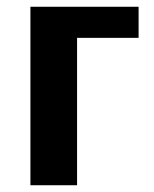

<svg xmlns="http://www.w3.org/2000/svg" viewBox="-20 -548 457 568"><path d="M70 -528H390V-436H208V0H70Z"/></svg>

Font: Libra Sans
Style: Bold
Weight: 700
Foundry: Context Ltd
Version: Version 1.000